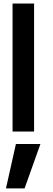

<svg xmlns="http://www.w3.org/2000/svg" viewBox="-20 -731 297 1067"><path d="M13.2 315.9 68.4 69.3H204.6L116.7 315.9ZM49.8 0V-711.4H169.4V0Z"/></svg>

Font: Ride
Style: Bold
Weight: 700
Version: Version 3.000